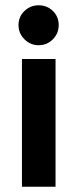

<svg xmlns="http://www.w3.org/2000/svg" viewBox="-20 -706 293 726"><path d="M126 -535Q95 -535 72.5 -557.5Q50 -580 50 -611Q50 -643 72.5 -664.5Q95 -686 126 -686Q158 -686 180 -664.5Q202 -643 202 -611Q202 -580 180 -557.5Q158 -535 126 -535ZM190 0H63V-483H190Z"/></svg>

Font: UN Bangla
Style: Bold
Weight: 700
Designer: Desinged by Rajon, Unicode developed by Rashed (IMGN)
Version: Version 2.001;March 19, 2023;FontCreator 14.0.0.2901 64-bit